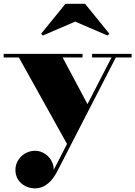

<svg xmlns="http://www.w3.org/2000/svg" viewBox="-34 -748 724 1027"><path d="M368 -632.5 541 -558 551 -567.5 421 -727.5H316L186 -567.5L195.5 -558ZM407.5 -440.5V-460H-14.5V-440.5H67L324.5 22L253.5 160.5C254 102.5 204 58.5 154 58.5C97 58.5 48.5 103.5 48.5 161.5C48.5 224.5 102.5 259.5 152.5 259.5C208 259.5 245.5 219.5 271.5 170L585.5 -440.5H670V-460H458.5V-440.5H562.5L434 -191L301 -440.5Z"/></svg>

Font: Bodoni* 11pt Fatface
Style: Regular
Weight: 900
Version: Version 2.3